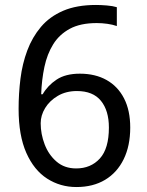

<svg xmlns="http://www.w3.org/2000/svg" viewBox="-20 -744 591 774"><path d="M288 10Q223 10 170 -24Q117 -58 86 -128Q55 -198 55 -305Q55 -367 62.5 -427Q70 -487 90 -540.5Q110 -594 145 -635.5Q180 -677 234.5 -700.5Q289 -724 367 -724Q386 -724 410.5 -722Q435 -720 451 -715V-639Q434 -645 412.5 -648Q391 -651 370 -651Q304 -651 261.5 -628Q219 -605 194.5 -565.5Q170 -526 159 -474Q148 -422 146 -364H152Q172 -399 208 -423Q244 -447 302 -447Q364 -447 409.5 -421.5Q455 -396 480 -347.5Q505 -299 505 -230Q505 -156 478.5 -102Q452 -48 403.5 -19Q355 10 288 10ZM287 -65Q346 -65 382.5 -105Q419 -145 419 -230Q419 -298 387 -337.5Q355 -377 290 -377Q246 -377 213 -357.5Q180 -338 162 -308.5Q144 -279 144 -247Q144 -204 160 -162Q176 -120 208 -92.5Q240 -65 287 -65Z"/></svg>

Font: sinhala15
Style: Book
Weight: 400
Designer: Jelle Bosma - Monotype Design Team
Foundry: Monotype Imaging Inc.
Version: Version 2.003